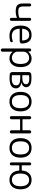

<svg xmlns="http://www.w3.org/2000/svg" viewBox="1925 -2495 790 4680"><g transform="rotate(90 2320.0 -155.0)"><path d="M258 -143Q150 -143 107.5 -181.5Q65 -220 65 -317V-484Q65 -499 75.5 -509.5Q86 -520 101 -520Q116 -520 126.5 -509.5Q137 -499 137 -484V-331Q137 -256 164.5 -230.5Q192 -205 270 -205Q350 -205 407 -232Q415 -235 415 -245V-483Q415 -498 425.5 -509Q436 -520 451 -520Q466 -520 477 -509Q488 -498 488 -483V-37Q488 -22 477 -11Q466 0 451 0Q436 0 425.5 -11Q415 -22 415 -37V-166Q415 -175 407 -171Q341 -143 258 -143Z M833 -472Q694 -472 681 -307Q681 -299 690 -299H959Q967 -299 967 -307Q961 -472 833 -472ZM854 10Q731 10 667 -57.5Q603 -125 603 -260Q603 -399 664.5 -464.5Q726 -530 833 -530Q1030 -530 1042 -297Q1043 -273 1025.5 -256.5Q1008 -240 984 -240H688Q680 -240 680 -231Q689 -48 861 -48Q918 -48 978 -69Q989 -73 999 -66.5Q1009 -60 1009 -48Q1009 -14 978 -6Q914 10 854 10Z M1239 -331V-189Q1239 -132 1284 -91Q1329 -50 1389 -50Q1460 -50 1499.5 -103.5Q1539 -157 1539 -260Q1539 -470 1389 -470Q1328 -470 1283.5 -428.5Q1239 -387 1239 -331ZM1162 182V-484Q1162 -499 1172.5 -509.5Q1183 -520 1198 -520Q1213 -520 1224 -509.5Q1235 -499 1235 -484L1236 -446Q1236 -445 1237 -445L1239 -447Q1305 -530 1406 -530Q1503 -530 1559.5 -459.5Q1616 -389 1616 -260Q1616 -135 1557.5 -62.5Q1499 10 1406 10Q1304 10 1242 -67Q1241 -68 1240 -68Q1239 -68 1239 -67V182Q1239 198 1228 209Q1217 220 1201 220Q1185 220 1173.5 209Q1162 198 1162 182Z M1813 -245V-61Q1813 -53 1821 -51Q1859 -46 1893 -46Q2061 -46 2061 -155Q2061 -254 1883 -254H1821Q1813 -254 1813 -245ZM1813 -459V-313Q1813 -304 1821 -304H1882Q1954 -304 1994 -328Q2034 -352 2034 -394Q2034 -474 1888 -474Q1857 -474 1822 -469Q1813 -467 1813 -459ZM1792 3Q1768 1 1752 -18Q1736 -37 1736 -61V-459Q1736 -484 1752.5 -502.5Q1769 -521 1793 -523Q1832 -527 1882 -527Q2003 -527 2054.5 -491.5Q2106 -456 2106 -401Q2106 -356 2075.5 -325.5Q2045 -295 1989 -283H1988Q1988 -282 1989 -282Q2059 -271 2096.5 -236.5Q2134 -202 2134 -150Q2134 7 1890 7Q1835 7 1792 3Z M2617 -260Q2617 -470 2457 -470Q2297 -470 2297 -260Q2297 -50 2457 -50Q2617 -50 2617 -260ZM2632 -61Q2569 10 2457 10Q2345 10 2282 -61Q2219 -132 2219 -260Q2219 -388 2282 -459Q2345 -530 2457 -530Q2569 -530 2632 -459Q2695 -388 2695 -260Q2695 -132 2632 -61Z M2810 -39V-481Q2810 -497 2821 -508.5Q2832 -520 2848 -520Q2864 -520 2875.5 -508.5Q2887 -497 2887 -481V-316Q2887 -308 2896 -308H3146Q3155 -308 3155 -316V-481Q3155 -497 3166.5 -508.5Q3178 -520 3194 -520Q3210 -520 3221 -508.5Q3232 -497 3232 -481V-39Q3232 -23 3221 -11.5Q3210 0 3194 0Q3178 0 3166.5 -11.5Q3155 -23 3155 -39V-242Q3155 -250 3146 -250H2896Q2887 -250 2887 -242V-39Q2887 -23 2875.5 -11.5Q2864 0 2848 0Q2832 0 2821 -11.5Q2810 -23 2810 -39Z M3745 -260Q3745 -470 3585 -470Q3425 -470 3425 -260Q3425 -50 3585 -50Q3745 -50 3745 -260ZM3760 -61Q3697 10 3585 10Q3473 10 3410 -61Q3347 -132 3347 -260Q3347 -388 3410 -459Q3473 -530 3585 -530Q3697 -530 3760 -459Q3823 -388 3823 -260Q3823 -132 3760 -61Z M4480 -416Q4440 -470 4365 -470Q4290 -470 4250 -416Q4210 -362 4210 -260Q4210 -158 4250 -104Q4290 -50 4365 -50Q4440 -50 4480 -104Q4520 -158 4520 -260Q4520 -362 4480 -416ZM3938 -36V-484Q3938 -499 3948.5 -509.5Q3959 -520 3974 -520Q3989 -520 3999.5 -509.5Q4010 -499 4010 -484V-299Q4010 -290 4018 -290H4127Q4137 -290 4137 -299Q4146 -408 4206 -469Q4266 -530 4365 -530Q4473 -530 4534 -458.5Q4595 -387 4595 -260Q4595 -133 4534 -61.5Q4473 10 4365 10Q4266 10 4206 -51Q4146 -112 4137 -221Q4137 -230 4127 -230H4018Q4010 -230 4010 -222V-36Q4010 -21 3999.5 -10.5Q3989 0 3974 0Q3959 0 3948.5 -10.5Q3938 -21 3938 -36Z"/></g></svg>

Font: Rounded Mplus 1c
Style: Regular
Weight: 400
Version: Version 1.059.20150529